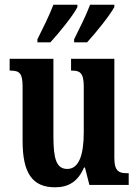

<svg xmlns="http://www.w3.org/2000/svg" viewBox="-20 -786 589 816"><path d="M295 -619V-606H350C387 -646 447 -721 466 -756V-766H363C346 -721 319 -667 295 -619ZM139 -619V-606H194C231 -646 292 -721 309 -756V-766H207C190 -721 163 -667 139 -619ZM214 10C271 10 311 -14 337 -74H341L360 0H527V-50H520C489 -50 466 -55 466 -114V-536H282V-486H285C316 -486 336 -480 336 -420V-224C336 -129 316 -68 266 -68C219 -68 207 -112 207 -208V-536H21V-486H24C64 -486 76 -474 76 -417V-187C76 -51 117 10 214 10Z"/></svg>

Font: Noto Serif Georgian ExtraCondensed Bold
Style: Regular
Weight: 700
Width: 2
Designer: Monotype Design Team, Akaki Razmadze
Foundry: Google LLC
Version: Version 2.003